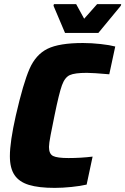

<svg xmlns="http://www.w3.org/2000/svg" viewBox="-20 -905 609 933"><path d="M28 -146Q28 -216 57 -344Q93 -501 123.5 -570.5Q154 -640 211 -668Q268 -696 383 -696Q425 -696 469.5 -691Q514 -686 540 -679L511 -544Q431 -551 402 -551Q343 -551 319 -540Q295 -529 281 -490.5Q267 -452 245 -344Q234 -291 226 -249Q218 -207 218 -191Q218 -157 238 -147Q258 -137 313 -137Q372 -137 430 -144L401 -8Q371 -1 327.5 3.5Q284 8 246 8Q168 8 120.5 -6.5Q73 -21 50.5 -54.5Q28 -88 28 -146ZM296 -745 240 -877 242 -885H350L389 -814L452 -885H569L567 -877L458 -745Z"/></svg>

Font: Saira Semi Condensed ExtraBold
Style: Italic
Weight: 800
Width: 4
Italic angle: -12°
Designer: Hector Gatti with collaboration of the Omnibus-Type team
Foundry: Omnibus-Type
Version: Version 1.001; ttfautohint (v1.8)